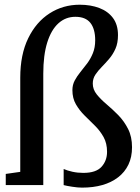

<svg xmlns="http://www.w3.org/2000/svg" viewBox="-20 -804 610 834"><path d="M336.5 11Q318 11 293.8 7.2Q269.5 3.5 256.5 0V-70Q272 -63 294.5 -58Q317 -53 342 -53Q397 -53 421 -79.5Q445 -106 445 -144.5Q445 -181.5 430 -208.5Q415 -235.5 392.5 -257.8Q370 -280 347.5 -302.2Q325 -324.5 309.8 -350.8Q294.5 -377 294.5 -412.5Q294.5 -435.5 304.5 -454.2Q314.5 -473 329.2 -491Q344 -509 358.8 -528.8Q373.5 -548.5 383.5 -573Q393.5 -597.5 393.5 -629Q393.5 -678.5 372.5 -704.8Q351.5 -731 307.5 -731Q265 -731 233.8 -702.8Q202.5 -674.5 185.2 -619.5Q168 -564.5 168 -484V0H5V-48.5L68 -57.5V-466.5Q68 -567 102.5 -637.8Q137 -708.5 195.5 -746Q254 -783.5 326 -783.5Q374 -783.5 411.5 -769.2Q449 -755 470.8 -725.8Q492.5 -696.5 492.5 -651.5Q492.5 -617 481.5 -592.2Q470.5 -567.5 454.2 -548.5Q438 -529.5 421.8 -513Q405.5 -496.5 394.2 -479.5Q383 -462.5 383 -441Q383 -415.5 400.2 -394Q417.5 -372.5 443 -351Q468.5 -329.5 493.8 -303.8Q519 -278 536.2 -244.2Q553.5 -210.5 553.5 -164.5Q553.5 -121.5 537.8 -88.8Q522 -56 493 -33.8Q464 -11.5 424.5 -0.2Q385 11 336.5 11Z"/></svg>

Font: Merriweather 24pt SemiCondensed
Style: Regular
Weight: 400
Width: 4
Designer: Eben Sorkin
Foundry: Eben Sorkin
Version: Version 2.100